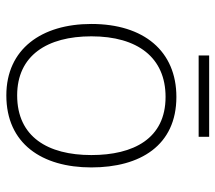

<svg xmlns="http://www.w3.org/2000/svg" viewBox="-58 -628 696 621"><g transform="rotate(90 290.5 -318.0)"><path d="M423 -646H160V-612H423ZM522 -265C522 -423 451 -540 294 -540C146 -540 58 -435 58 -265C58 -104 139 10 289 10C445 10 522 -105 522 -265ZM98 -265C98 -415 167 -505 294 -505C429 -505 482 -401 482 -265C482 -124 423 -25 289 -25C160 -25 98 -122 98 -265Z"/></g></svg>

Font: Noto Sans Canadian Aboriginal ExtraLight
Style: Regular
Weight: 200
Designer: Monotype Design Team, Typotheque's Kevin King
Foundry: Monotype Imaging Inc.
Version: Version 2.004